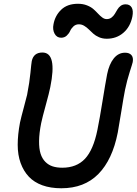

<svg xmlns="http://www.w3.org/2000/svg" viewBox="-20 -985 731 1027"><path d="M307.1 -783.2Q283.7 -783.2 272 -804.9Q260.3 -826.7 266.1 -855Q274.4 -901.4 307.4 -933.1Q340.3 -964.8 397 -964.8Q423.8 -964.8 445.3 -956.3Q466.8 -947.8 480.2 -935.8Q493.7 -923.8 504.6 -911.9Q515.6 -899.9 527.1 -891.4Q538.6 -882.8 550.8 -882.8Q565.4 -882.8 576.2 -890.9Q586.9 -898.9 594 -910.6Q601.1 -922.4 607.9 -934.1Q614.7 -945.8 625.7 -953.9Q636.7 -961.9 651.9 -961.9Q674.3 -961.9 684.3 -945.1Q694.3 -928.2 688 -896Q676.8 -841.3 639.9 -809.6Q603 -777.8 550.8 -777.8Q528.3 -777.8 509.8 -785.9Q491.2 -793.9 478.8 -805.2Q466.3 -816.4 455.1 -827.6Q443.8 -838.9 430.4 -846.9Q417 -855 401.9 -855Q384.8 -855 372.8 -843.8Q360.8 -832.5 355 -819.1Q349.1 -805.7 336.9 -794.4Q324.7 -783.2 307.1 -783.2ZM308.1 22Q250.5 22 206.5 6.1Q162.6 -9.8 134.3 -39.8Q106 -69.8 90.3 -113Q74.7 -156.2 74.7 -210.4Q74.7 -264.6 86.9 -329.1Q93.3 -358.4 107.4 -410.2Q121.6 -461.9 125 -478Q138.2 -545.9 142.8 -595.5Q147.5 -645 149.9 -658.2Q159.7 -704.1 207 -704.1Q286.6 -704.1 249 -519Q243.7 -491.2 225.1 -423.8Q206.5 -356.4 200.2 -326.2Q189.5 -272.5 189 -231.2Q188.5 -189.9 197 -163.1Q205.6 -136.2 222.7 -119.1Q239.7 -102.1 262 -95Q284.2 -87.9 313 -87.9Q389.6 -87.9 434.6 -135.7Q479.5 -183.6 501 -290Q513.7 -352.5 528.3 -443.8Q543 -535.2 553.2 -588.9Q564 -642.1 588.6 -672.6Q613.3 -703.1 648.9 -703.1Q671.9 -703.1 683.1 -690.2Q694.3 -677.2 689.9 -652.8Q688 -643.6 673.8 -599.9Q659.7 -556.2 648.9 -504.9Q641.1 -465.8 628.9 -388.9Q616.7 -312 609.9 -275.9Q581.5 -130.9 506.3 -54.4Q431.2 22 308.1 22Z"/></svg>

Font: Shantell Sans Bouncy
Style: Italic
Weight: 500
Italic angle: -11.31°
Designer: Stephen Nixon, Anya Danilova, Shantell Martin
Foundry: Arrow Type
Version: Version 1.006;[9816181b4]